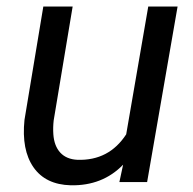

<svg xmlns="http://www.w3.org/2000/svg" viewBox="-20 -548 580 578"><path d="M350.6 -52.2Q288.6 11.7 192.9 9.8Q117.2 7.8 80.8 -44.4Q44.4 -96.7 53.7 -187L110.4 -528.3H198.7L141.6 -185.5Q139.2 -164.1 140.6 -143.6Q143.1 -108.4 161.6 -88.4Q180.2 -68.4 213.4 -66.9Q308.1 -64 359.9 -143.6L426.3 -528.3H514.6L422.9 0H339.4Z"/></svg>

Font: Roboto
Style: Italic
Weight: 400
Italic angle: -12°
Designer: Google
Version: Version 2.134; 2016; ttfautohint (v1.6)